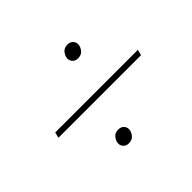

<svg xmlns="http://www.w3.org/2000/svg" viewBox="-107 -688 764 764"><g transform="rotate(-45 275.0 -305.5)"><path d="M235 -80Q221 -80 212.5 -88.5Q204 -97 204 -109Q204 -120 211 -131Q221 -149 244 -149Q258 -149 266.5 -140.5Q275 -132 275 -120Q275 -109 268 -98Q257 -80 235 -80ZM331 -462Q317 -462 308.5 -470.5Q300 -479 300 -491Q300 -502 307 -513Q317 -531 340 -531Q354 -531 362.5 -522.5Q371 -514 371 -502Q371 -491 364 -480Q353 -462 331 -462ZM58 -318H523L517 -294H52Z"/></g></svg>

Font: IBM Plex Serif ExtLt
Style: Italic
Weight: 200
Italic angle: -14°
Designer: Mike Abbink, Paul van der Laan, Pieter van Rosmalen
Foundry: Bold Monday
Version: Version 3.001